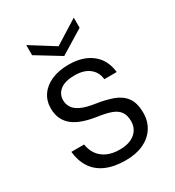

<svg xmlns="http://www.w3.org/2000/svg" viewBox="-177 -823 854 938"><g transform="rotate(-30 250.5 -353.5)"><path d="M257 12Q192 12 146.5 -8Q101 -28 76 -66.5Q51 -105 46 -157H118Q122 -126 139 -101Q156 -76 186 -62Q216 -48 258 -48Q295 -48 321 -60Q347 -72 360.5 -93Q374 -114 374 -140Q374 -175 359.5 -195Q345 -215 316 -225.5Q287 -236 243 -242Q202 -248 169 -259Q136 -270 113 -287.5Q90 -305 77.5 -330.5Q65 -356 65 -391Q65 -433 87 -465Q109 -497 150 -515Q191 -533 247 -533Q326 -533 375.5 -494.5Q425 -456 433 -384H363Q359 -425 328.5 -449Q298 -473 246 -473Q192 -473 164.5 -451.5Q137 -430 137 -395Q137 -373 149 -354Q161 -335 189 -322Q217 -309 264 -302Q319 -294 360 -279Q401 -264 423.5 -233Q446 -202 446 -146Q446 -99 422.5 -63Q399 -27 357 -7.5Q315 12 257 12ZM250 -580 116 -662V-719L250 -635L384 -719V-662Z"/></g></svg>

Font: DM Sans 10pt Light
Style: Regular
Weight: 300
Version: Version 4.004;gftools[0.9.30]